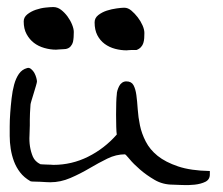

<svg xmlns="http://www.w3.org/2000/svg" viewBox="-20 -528 640 550"><path d="M337.9 -85.9Q312.5 -85.9 287.6 -73.7Q262.7 -61.5 236.3 -45.9Q210 -30.3 181.6 -18.1Q153.3 -5.9 124 -5.9Q120.1 -5.9 112.3 -6.3Q104.5 -6.8 95.2 -7.3Q85.9 -7.8 78.1 -7.8Q70.3 -7.8 67.4 -8.8Q48.8 -19.5 37.6 -34.2Q26.4 -48.8 20 -65.9Q13.7 -83 10.7 -101.6Q7.8 -120.1 7.8 -138.7V-166Q7.8 -183.6 9.3 -204.1Q10.7 -224.6 13.2 -246.1Q15.6 -267.6 20.5 -285.6Q25.4 -303.7 34.2 -316.4Q43 -329.1 57.6 -333Q63.5 -335 69.3 -330.1Q75.2 -325.2 78.6 -318.8Q82 -312.5 84 -305.2Q85.9 -297.9 85.9 -294.9Q85.9 -292 83 -282.2Q80.1 -272.5 76.7 -261.2Q73.2 -250 70.3 -240.2Q67.4 -230.5 67.4 -228.5Q67.4 -227.5 66.9 -220.2Q66.4 -212.9 65.9 -204.1Q65.4 -195.3 65.4 -185.1Q65.4 -174.8 65.4 -168.9Q65.4 -156.2 64.5 -140.1Q63.5 -124 65.9 -108.4Q68.4 -92.8 74.2 -79.1Q80.1 -65.4 95.7 -57.6Q96.7 -57.6 102.1 -57.1Q107.4 -56.6 113.8 -56.6Q120.1 -56.6 125.5 -56.2Q130.9 -55.7 132.8 -55.7Q185.5 -55.7 232.4 -79.1Q279.3 -102.5 314.5 -142.6Q313.5 -148.4 313 -165Q312.5 -181.6 312.5 -199.7Q312.5 -217.8 313 -233.9Q313.5 -250 314.5 -256.8Q314.5 -262.7 316.4 -269Q318.4 -275.4 321.3 -281.2Q324.2 -287.1 329.6 -291Q335 -294.9 341.8 -294.9Q356.4 -294.9 362.3 -284.2Q368.2 -273.4 370.6 -255.9Q373 -238.3 374.5 -215.3Q376 -192.4 380.9 -168.9Q385.7 -145.5 397.5 -122.6Q409.2 -99.6 431.6 -81.5Q454.1 -63.5 490.2 -51.3Q526.4 -39.1 581.1 -38.1Q581.1 -36.1 581.1 -33.2Q581.1 -30.3 581.1 -28.3Q581.1 -13.7 568.4 -7.3Q555.7 -1 537.6 1Q519.5 2.9 502 2Q484.4 1 475.6 1Q446.3 1 422.9 -12.7Q399.4 -26.4 380.9 -42.5Q362.3 -58.6 351.1 -72.3Q339.8 -85.9 337.9 -85.9ZM47.9 -466.8Q47.9 -478.5 58.1 -486.8Q68.4 -495.1 82.5 -500Q96.7 -504.9 110.8 -506.3Q125 -507.8 132.8 -507.8Q144.5 -507.8 154.8 -500Q165 -492.2 173.3 -481Q181.6 -469.7 186.5 -457.5Q191.4 -445.3 191.4 -436.5Q191.4 -428.7 190.9 -421.4Q190.4 -414.1 189 -407.7Q187.5 -401.4 182.6 -395.5Q177.7 -389.6 168.9 -387.7Q167 -387.7 163.1 -387.2Q159.2 -386.7 154.8 -386.7Q150.4 -386.7 146.5 -386.2Q142.6 -385.7 140.6 -385.7Q124 -385.7 106.9 -390.6Q89.8 -395.5 77.1 -405.3Q64.5 -415 56.2 -430.2Q47.9 -445.3 47.9 -466.8ZM251 -463.9Q251 -476.6 261.7 -484.9Q272.5 -493.2 286.1 -497.6Q299.8 -502 314 -503.9Q328.1 -505.9 335.9 -505.9Q346.7 -505.9 356.4 -497.6Q366.2 -489.3 374.5 -478.5Q382.8 -467.8 388.2 -455.6Q393.6 -443.4 393.6 -433.6Q393.6 -425.8 393.1 -418.5Q392.6 -411.1 390.6 -404.8Q388.7 -398.4 383.8 -393.1Q378.9 -387.7 371.1 -384.8Q369.1 -384.8 365.2 -384.8Q361.3 -384.8 356.9 -384.8Q352.5 -384.8 348.1 -384.3Q343.8 -383.8 342.8 -383.8Q326.2 -383.8 309.6 -388.2Q293 -392.6 279.8 -402.3Q266.6 -412.1 258.8 -427.2Q251 -442.4 251 -463.9Z"/></svg>

Font: Swanky and Moo Moo
Style: Regular
Weight: 400
Designer: Kimberly Geswein
Foundry: Kimberly Geswein
Version: Version 1.002 2001